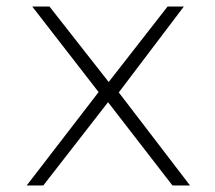

<svg xmlns="http://www.w3.org/2000/svg" viewBox="-20 -585 660 590"><path d="M62 -15H113L312 -271L510 -15H564L345 -301L545 -565H495L314 -333L132 -565H79L283 -302Z"/></svg>

Font: Charger Sport
Style: HLExt
Weight: 100
Designer: Jasper
Foundry: Cannot Into Space Fonts
Version: Version 1.1